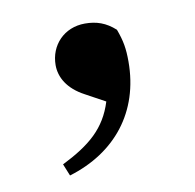

<svg xmlns="http://www.w3.org/2000/svg" viewBox="-49 -193 433 427"><g transform="rotate(-10 167.5 20.5)"><path d="M77 184C183 152 249 71 249 -43C249 -72 246 -90 236 -117C215 -136 194 -143 168 -143C121 -143 88 -108 88 -63C88 -36 103 -8 141 12L185 36C167 94 130 125 66 157Z"/></g></svg>

Font: Noto Serif KR
Style: Bold
Weight: 700
Designer: Ryoko NISHIZUKA 西塚涼子 (kana & ideographs); Frank Grießhammer (Latin, Greek & Cyrillic); Wenlong ZHANG 张文龙 (bopomofo); San
Foundry: Adobe
Version: Version 2.001;hotconv 1.1.0;makeotfexe 2.6.0